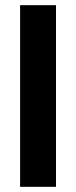

<svg xmlns="http://www.w3.org/2000/svg" viewBox="-20 -720 293 740"><path d="M57.5 0V-700H195.8V0Z"/></svg>

Font: Funnel Display
Style: Bold
Weight: 700
Designer: NORD ID, Kristian Moeller
Foundry: Dicotype
Version: Version 1.000